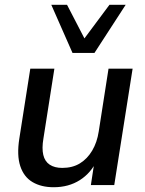

<svg xmlns="http://www.w3.org/2000/svg" viewBox="-20 -776 609 805"><path d="M205 9Q153 9 116.5 -12.5Q80 -34 65 -79.5Q50 -125 61 -195L107 -488H208L162 -195Q155 -154 161.5 -126.5Q168 -99 188.5 -85.5Q209 -72 241 -72Q284 -72 315 -91Q346 -110 366.5 -144.5Q387 -179 394 -225L435 -488H536L459 0H361L377 -105H387Q362 -51 315 -21Q268 9 205 9ZM284 -554 195 -756H261L334 -615L439 -756H507L376 -554Z"/></svg>

Font: Nunito Sans 12pt ExtraLight 12pt SemiBold
Style: Italic
Weight: 600
Italic angle: -9°
Version: Version 3.101;gftools[0.9.27]